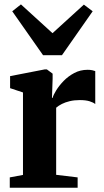

<svg xmlns="http://www.w3.org/2000/svg" viewBox="-20 -874 484 894"><path d="M25.5 0V-48L87 -59.5V-443.5L27 -463.5V-519.5L189 -551H198L225 -531V-507L222 -418L225 -418.5Q228.5 -432 241.8 -453.5Q255 -475 276.2 -497Q297.5 -519 325.8 -534Q354 -549 387.5 -549Q400.5 -549 409.5 -547Q418.5 -545 423.5 -543V-389.5Q414.5 -397 397 -402.5Q379.5 -408 351.5 -408Q326 -408 305 -403Q284 -398 268.2 -390Q252.5 -382 241.5 -372.5V-60L341.5 -48V0ZM180.5 -617 37 -821.5 77.5 -853.5 224.5 -719.5 370.5 -852.5 411.5 -821.5 268.5 -617Z"/></svg>

Font: Merriweather 60pt ExtraBold
Style: Regular
Weight: 800
Version: Version 2.100